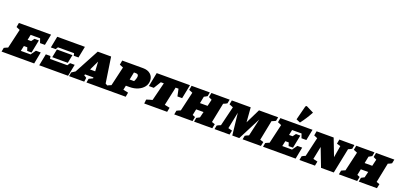

<svg xmlns="http://www.w3.org/2000/svg" viewBox="-4 -2032 6676 3182"><g transform="rotate(20 3334.5 -441.0)"><path d="M-30 0 -17 -70Q0 -78 16.5 -86Q33 -94 50 -100L129 -440L64 -467L78 -544H645L607 -350H521L495 -425H328L309 -331H371L411 -385H488L442 -155H365L346 -213H286L266 -120H438L500 -208H585L545 0Z M714 -344 753 -546H1241L1201 -344H1118L1108 -386H824L797 -344ZM791 -200 820 -346H1094L1065 -200ZM634 0 675 -208H756L767 -160H1072L1103 -208H1184L1143 0Z M1772 -92Q1782 -86 1791.5 -80.5Q1801 -75 1810 -70L1802 0H1467L1480 -69L1548 -102L1547 -118H1400L1391 -100Q1404 -93 1415.5 -85.5Q1427 -78 1437 -70L1428 0H1160L1172 -69L1236 -111L1468 -544H1704ZM1450 -223H1540L1530 -391Z M1792 0 1805 -70Q1819 -77 1835 -84.5Q1851 -92 1872 -100L1951 -440L1886 -467L1900 -544H2269Q2351 -544 2400 -501Q2449 -458 2449 -387Q2449 -326 2411.5 -277.5Q2374 -229 2309.5 -201Q2245 -173 2163 -173H2099L2083 -96L2173 -77L2159 0ZM2186 -425H2150L2123 -291H2201Q2212 -310 2221 -337.5Q2230 -365 2230 -384Q2230 -425 2186 -425Z M3095 -544 3046 -298H2963L2936 -425H2885L2814 -96L2905 -77L2890 0H2486L2494 -72Q2521 -82 2544.5 -88.5Q2568 -95 2596 -102L2677 -425H2624L2546 -298H2460L2508 -544Z M3015 0 3028 -70Q3045 -78 3061.5 -86Q3078 -94 3095 -100L3174 -440L3109 -467L3123 -544H3445L3432 -474Q3420 -467 3405.5 -458.5Q3391 -450 3376 -443L3352 -322H3486L3514 -440L3458 -467L3472 -544H3795L3781 -474Q3766 -465 3750.5 -457.5Q3735 -450 3716 -443L3646 -96L3702 -77L3686 0H3365L3378 -71Q3404 -87 3433 -100L3458 -203H3328L3306 -96L3353 -77L3338 0Z M3726 0 3739 -67Q3753 -75 3769 -83Q3785 -91 3804 -97L3888 -443L3819 -471L3833 -544H4166L4186 -287L4312 -544H4650L4637 -477Q4622 -469 4605 -461.5Q4588 -454 4568 -446L4498 -93L4559 -75L4544 0H4221L4234 -67Q4262 -85 4299 -97L4368 -402L4162 0H4039L3996 -386L3936 -93L4007 -75L3991 0Z M4581 0 4594 -70Q4611 -78 4627.5 -86Q4644 -94 4661 -100L4740 -440L4675 -467L4689 -544H5256L5218 -350H5132L5106 -425H4939L4920 -331H4982L5022 -385H5099L5053 -155H4976L4957 -213H4897L4877 -120H5049L5111 -208H5196L5156 0ZM5019 -586 4948 -617 5012 -868 5031 -882 5166 -814Q5102 -694 5019 -586Z M5729 -544H5995L5982 -474Q5969 -467 5956.5 -459.5Q5944 -452 5919 -443L5829 0H5604L5480 -323L5434 -96L5512 -77L5497 0H5223L5236 -70Q5250 -78 5264 -85.5Q5278 -93 5297 -100L5376 -440L5314 -467L5328 -544H5629L5746 -240L5781 -448L5715 -467Z M5919 0 5932 -70Q5949 -78 5965.5 -86Q5982 -94 5999 -100L6078 -440L6013 -467L6027 -544H6349L6336 -474Q6324 -467 6309.5 -458.5Q6295 -450 6280 -443L6256 -322H6390L6418 -440L6362 -467L6376 -544H6699L6685 -474Q6670 -465 6654.5 -457.5Q6639 -450 6620 -443L6550 -96L6606 -77L6590 0H6269L6282 -71Q6308 -87 6337 -100L6362 -203H6232L6210 -96L6257 -77L6242 0Z"/></g></svg>

Font: Piazzolla SC Black
Style: Italic
Weight: 900
Italic angle: -11.3°
Designer: Juan Pablo del Peral
Foundry: Huerta Tipografica
Version: Version 1.330